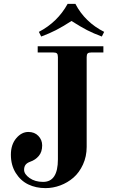

<svg xmlns="http://www.w3.org/2000/svg" viewBox="-20 -950 580 988"><path d="M36 -154Q36 -206 63.5 -238.5Q91 -271 126 -271Q158 -271 177.5 -250.5Q197 -230 197 -202Q197 -168 179.5 -147.5Q162 -127 136 -118Q119 -112 111.5 -102Q104 -92 104 -76Q104 -54 132 -34Q160 -14 202 -14Q278 -14 278 -130V-656Q278 -670 273 -675Q268 -680 254 -680H174V-712H512V-680H450Q436 -680 431 -675Q426 -670 426 -656V-194Q426 -145 407 -103.5Q388 -62 358 -36Q328 -10 290.5 4Q253 18 214 18Q165 18 125.5 -1Q86 -20 61 -60Q36 -100 36 -154ZM180 -786Q276 -836 328 -930H368Q417 -836 516 -786L504 -762Q461 -778 428 -795Q395 -812 348 -842Q301 -812 268 -795Q235 -778 192 -762Z"/></svg>

Font: Old Standard TT
Style: Bold
Weight: 700
Designer: Alexey Kryukov <alexios@thessalonica.org.ru>
Version: Version 2.2